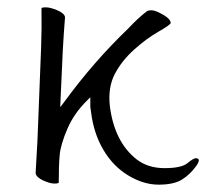

<svg xmlns="http://www.w3.org/2000/svg" viewBox="-20 -498 562 523"><path d="M77 -26 82 -115 92 -369Q94 -422 93 -475Q93 -478 105 -478Q117 -478 136 -470Q155 -462 157 -452V-449Q154 -414 151 -360L144 -206L154 -219Q235 -330 329 -420Q357 -450 381 -468Q385 -470 392.5 -470Q400 -470 413 -464Q444 -449 445 -436V-435Q442 -429 410.5 -411Q379 -393 345.5 -363Q312 -333 293 -297Q274 -261 279 -211Q291 -112 352 -64Q383 -40 428.5 -40Q474 -40 490.5 -53.5Q507 -67 513 -67Q530 -67 513.5 -44.5Q497 -22 475 -8.5Q453 5 412 5Q371 5 329.5 -20Q288 -45 261.5 -90Q235 -135 228 -193L226 -207V-233L218 -225Q182 -190 163.5 -147Q145 -104 142.5 -75Q140 -46 140 -1Q140 2 128 2Q116 2 97.5 -6.5Q79 -15 77 -26Z"/></svg>

Font: LXGW WenKai Lite Light
Style: Regular
Weight: 300
Designer: LXGW / Fontworks Inc.
Foundry: LXGW / Fontworks Inc.
Version: Version 1.511; March 25, 2025